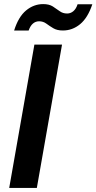

<svg xmlns="http://www.w3.org/2000/svg" viewBox="-20 -918 471 938"><path d="M25 0 148 -700H283L160 0ZM49 -769Q70 -836 107.5 -867Q145 -898 191 -898Q220 -898 238 -886.5Q256 -875 271.5 -863.5Q287 -852 308 -852Q325 -852 338.5 -863.5Q352 -875 359 -897H431Q409 -831 371.5 -800Q334 -769 287 -769Q259 -769 240.5 -780Q222 -791 206.5 -802.5Q191 -814 171 -814Q154 -814 141 -803Q128 -792 120 -769Z"/></svg>

Font: DM Sans
Style: Bold Italic
Weight: 700
Italic angle: -10°
Designer: Colophon Foundry, Jonny Pinhorn
Foundry: Colophon Foundry
Version: Version 4.004;gftools[0.9.30]